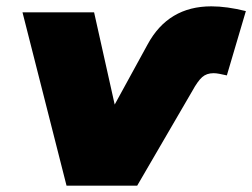

<svg xmlns="http://www.w3.org/2000/svg" viewBox="-20 -586 796 606"><path d="M51 -547H277L342 -256L446 -446Q511 -566 647 -566Q696 -566 756 -551L696 -348Q683 -351 672.5 -353Q662 -355 654 -355Q632 -355 618 -342.5Q604 -330 587 -299L413 0H190Z"/></svg>

Font: Argentum Sans Black
Style: Italic
Weight: 900
Italic angle: -11°
Designer: Julieta Ulanovsky (font), Cristiano Sobral (main changes and remaster)
Foundry: Julieta Ulanovsky (font), Cristiano Sobral (main changes and remaster)
Version: Version 2.007;June 15, 2022;FontCreator 14.0.0.2814 64-bit; 